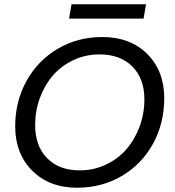

<svg xmlns="http://www.w3.org/2000/svg" viewBox="-20 -880 826 907"><path d="M755.9 -416Q755.9 -297.4 702.6 -200.7Q649.4 -104 555.2 -48.6Q460.9 6.8 344.2 6.8Q212.9 6.8 132.3 -73.7Q51.8 -154.3 51.8 -283.2Q51.8 -400.9 105.2 -497.6Q158.7 -594.2 252.9 -649.7Q347.2 -705.1 462.9 -705.1Q595.7 -705.1 675.8 -624.8Q755.9 -544.4 755.9 -416ZM146 -289.1Q146 -190.4 202.6 -132.8Q259.3 -75.2 356.9 -75.2Q422.9 -75.2 480.2 -102.3Q537.6 -129.4 577.1 -175Q616.7 -220.7 639.4 -282Q662.1 -343.3 662.1 -410.2Q662.1 -508.8 605.2 -565.9Q548.3 -623 450.2 -623Q383.8 -623 326.4 -595.9Q269 -568.8 229.7 -523.2Q190.4 -477.5 168.2 -416.7Q146 -356 146 -289.1ZM306.2 -792 317.9 -859.9H669.9L658.2 -792Z"/></svg>

Font: SVN-Poppins
Style: Italic
Weight: 400
Italic angle: -10°
Designer: Ninad Kale (Devanagari), Jonny Pinhorn (Latin)
Foundry: Indian Type Foundry
Version: Version 3.002 2017